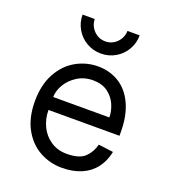

<svg xmlns="http://www.w3.org/2000/svg" viewBox="-136 -831 843 948"><g transform="rotate(20 285.5 -357.0)"><path d="M60 -248Q60 -334 93 -394.5Q126 -455 180 -485.5Q234 -516 296 -516Q357 -516 406 -486Q455 -456 483 -395.5Q511 -335 511 -248V-230H138Q138 -184 157 -144.5Q176 -105 212 -81Q248 -57 296 -57Q362 -57 391 -85Q420 -113 430 -154L508 -144Q498 -94 470.5 -58Q443 -22 399 -3Q355 16 296 16Q234 16 180 -13.5Q126 -43 93 -102.5Q60 -162 60 -248ZM296 -443Q249 -443 213 -420Q177 -397 157.5 -363.5Q138 -330 138 -298H433Q433 -331 418.5 -364.5Q404 -398 373.5 -420.5Q343 -443 296 -443ZM135 -730H199Q200 -694 225 -669Q250 -644 285 -644Q320 -644 345 -669Q370 -694 371 -730H435Q435 -689 415 -654.5Q395 -620 360.5 -600Q326 -580 285 -580Q244 -580 209.5 -600Q175 -620 155 -654.5Q135 -689 135 -730Z"/></g></svg>

Font: Uncut Sans VF
Style: Regular
Weight: 400
Designer: Kasper Nordkvist
Foundry: Uncut Type
Version: Version 1.100;FEAKit 1.0